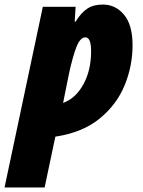

<svg xmlns="http://www.w3.org/2000/svg" viewBox="-74 -583 627 843"><path d="M122 240 169 17Q288 -1 363 -62Q438 -123 473 -208Q508 -293 508 -384Q508 -474 470.5 -518.5Q433 -563 378 -563Q336 -563 309 -545Q282 -527 258 -488H254L258 -553H114L-54 240ZM229 -260Q245 -334 261.5 -376.5Q278 -419 301 -419Q326 -419 326 -358Q326 -274 292 -212.5Q258 -151 203 -131Z"/></svg>

Font: Noto Sans Display SemiCondensed Black
Style: Italic
Weight: 900
Width: 4
Designer: Monotype Design team
Foundry: Monotype Imaging Inc.
Version: 1.000